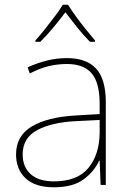

<svg xmlns="http://www.w3.org/2000/svg" viewBox="-20 -783 551 813"><path d="M264 -537Q346 -537 387 -492.5Q428 -448 428 -350V0H406L402 -103H400Q379 -57 334 -23.5Q289 10 208 10Q129 10 88.5 -28Q48 -66 48 -129Q48 -208 114.5 -247.5Q181 -287 299 -294L402 -300V-343Q402 -433 368 -472.5Q334 -512 264 -512Q224 -512 186.5 -503Q149 -494 106 -472L97 -498Q137 -516 178.5 -526.5Q220 -537 264 -537ZM301 -270Q199 -265 137.5 -232Q76 -199 76 -129Q76 -76 110 -45.5Q144 -15 208 -15Q308 -15 354.5 -72Q401 -129 402 -220V-275ZM268 -763Q280 -743 300 -715.5Q320 -688 342 -660.5Q364 -633 382 -612V-606H361Q333 -634 305.5 -668.5Q278 -703 257 -731Q236 -703 207.5 -668.5Q179 -634 151 -606H130V-612Q149 -633 171 -660.5Q193 -688 213.5 -715.5Q234 -743 246 -763Z"/></svg>

Font: Noto Sans Cherokee Thin
Style: Regular
Weight: 100
Designer: Monotype Design Team
Foundry: Monotype Imaging Inc.
Version: Version 2.001; ttfautohint (v1.8.4.7-5d5b)